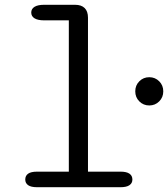

<svg xmlns="http://www.w3.org/2000/svg" viewBox="-20 -782 702 802"><path d="M603.5 -341.5Q579 -341.5 562 -358.5Q545 -375.5 545 -400.5Q545 -425.5 562 -442.5Q579 -459.5 603.5 -459.5Q628 -459.5 645 -442.5Q662 -425.5 662 -400.5Q662 -375.5 645 -358.5Q628 -341.5 603.5 -341.5ZM135 0Q109.5 0 97.5 -8.5Q85.5 -17 85.5 -32Q85.5 -48 97.5 -56.5Q109.5 -65 135 -65H267.5V-697H164.5Q138 -697 124.2 -705.5Q110.5 -714 110.5 -729.5Q110.5 -745 124.2 -753.5Q138 -762 164.5 -762H293.5Q320 -762 333.8 -748.2Q347.5 -734.5 347.5 -708V-65H483.5Q508.5 -65 520.8 -56.5Q533 -48 533 -32Q533 -17 520.8 -8.5Q508.5 0 483.5 0Z"/></svg>

Font: Sono ExtraLight Monospace
Style: Regular
Weight: 400
Version: Version 2.112